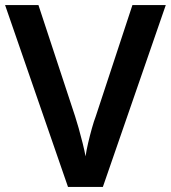

<svg xmlns="http://www.w3.org/2000/svg" viewBox="-20 -734 671 754"><path d="M631 -714 384 0H247L0 -714H131L275 -277Q281 -259 289 -230.5Q297 -202 304.5 -172Q312 -142 316 -120Q319 -142 326 -172Q333 -202 341 -230.5Q349 -259 356 -277L500 -714Z"/></svg>

Font: Noto Sans Bassa Vah SemiBold
Style: Regular
Weight: 600
Designer: Monotype Design Team
Foundry: Monotype Imaging Inc.
Version: Version 2.002; ttfautohint (v1.8.4.7-5d5b)